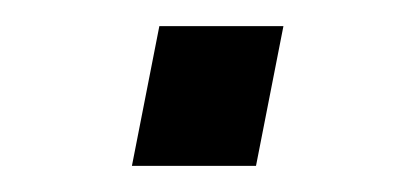

<svg xmlns="http://www.w3.org/2000/svg" viewBox="-20 -345 318 147"><path d="M81 -218 102 -325H197L176 -218Z"/></svg>

Font: Libra Sans Modern
Style: Italic
Weight: 400
Italic angle: -12°
Foundry: Stefan Peev, Context Ltd
Version: Version 1.000